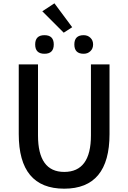

<svg xmlns="http://www.w3.org/2000/svg" viewBox="-20 -1124 773 1157"><path d="M93 -316V-736H209V-308Q209 -88 367 -88Q528 -88 528 -308V-736H640V-316Q640 13 367 13Q93 13 93 -316ZM364 -927 235 -1056 308 -1104 415 -960ZM192 -856Q192 -912 248 -912Q304 -912 304 -856Q304 -800 248 -800Q192 -800 192 -856ZM428 -856Q428 -912 484 -912Q509 -912 525 -896Q541 -881 541 -856Q541 -831 525 -816Q509 -800 484 -800Q428 -800 428 -856Z"/></svg>

Font: Noto Sans S Chinese Medium
Style: Regular
Weight: 500
Designer: Ryoko NISHIZUKA  (kana & ideographs); Paul D. Hunt (Latin, Greek & Cyrillic); Wenlong ZHANG  (bopomofo); Sandoll Communi
Foundry: Adobe Systems Incorporated
Version: Version 1.000;PS 1;hotconv 1.0.78;makeotf.lib2.5.61930